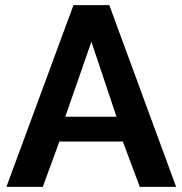

<svg xmlns="http://www.w3.org/2000/svg" viewBox="-20 -730 712 750"><path d="M267 -710H407L668 0H526L460 -177H212L147 0H5ZM435 -274 337 -567 235 -274Z"/></svg>

Font: Raleway
Style: Bold
Weight: 700
Designer: Matt McInerney, Pablo Impallari, Rodrigo Fuenzalida
Foundry: Matt McInerney, Pablo Impallari, Rodrigo Fuenzalida
Version: Version 4.026